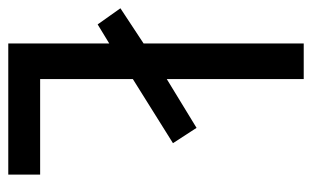

<svg xmlns="http://www.w3.org/2000/svg" viewBox="-166 -589 754 464"><g transform="rotate(90 211.0 -357.0)"><path d="M84 0H401V-77H170V-301L325 -398L288 -455L170 -383V-714H84V-327L-1 -271L38 -216L84 -244Z"/></g></svg>

Font: Noto Sans Malayalam Condensed
Style: Regular
Weight: 400
Width: 3
Designer: Jelle Bosma - Monotype Design Team
Foundry: Monotype Imaging Inc.
Version: Version 2.104